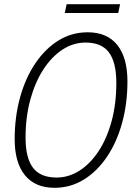

<svg xmlns="http://www.w3.org/2000/svg" viewBox="-20 -880 640 916"><path d="M240 16Q148 16 99 -44Q50 -104 50 -216Q50 -322 75.5 -414.5Q101 -507 148 -577Q195 -647 258.5 -686.5Q322 -726 398 -726Q491 -726 539.5 -665.5Q588 -605 588 -492Q588 -386 562.5 -293.5Q537 -201 490 -131.5Q443 -62 379.5 -23Q316 16 240 16ZM250 -33Q308 -33 359.5 -66Q411 -99 450.5 -159Q490 -219 512.5 -302Q535 -385 535 -485Q535 -582 500 -629.5Q465 -677 388 -677Q330 -677 278.5 -643.5Q227 -610 187.5 -549.5Q148 -489 125 -406Q102 -323 102 -223Q102 -126 137.5 -79.5Q173 -33 250 -33ZM289 -818 298 -860H553L544 -818Z"/></svg>

Font: Geist Mono ExtraLight
Style: Italic
Weight: 200
Italic angle: -12°
Monospace: yes
Designer: Basement.studio, Andrés Briganti, Mateo Zaragoza
Foundry: Basement.studio, Vercel, Andrés Briganti, Guido Ferreyra, Mateo Zaragoza
Version: Version 1.500; ttfautohint (v1.8.4.7-5d5b)